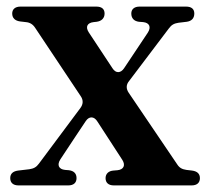

<svg xmlns="http://www.w3.org/2000/svg" viewBox="-20 -555 636 582"><path d="M11 -15C11 -1 20 7 36 7H187C203 7 212 -1 212 -15C212 -29 204 -37 189 -39L177 -40C158 -42 152 -55 163 -72L206 -137L240 -188C250 -203 265 -203 275 -187L351 -70C361 -54 355 -41 336 -39L324 -38C309 -37 300 -28 300 -15C300 -1 309 7 325 7H561C577 7 586 -1 586 -15C586 -29 577 -36 562 -38L545 -40C532 -42 524 -46 517 -57L370 -274C362 -286 362 -298 371 -309L492 -469C500 -480 508 -484 521 -486L546 -489C561 -491 569 -500 569 -514C569 -528 560 -535 544 -535H403C387 -535 378 -527 378 -514C378 -500 386 -491 401 -489L414 -488C433 -486 439 -473 428 -456L356 -348C346 -333 331 -332 321 -348L249 -457C238 -474 245 -486 264 -488L273 -489C288 -491 297 -500 297 -514C297 -528 288 -535 272 -535H42C26 -535 17 -527 17 -514C17 -500 26 -492 41 -490L58 -488C71 -487 80 -481 87 -470L225 -263C233 -251 232 -239 224 -228L98 -59C90 -48 82 -44 69 -42L35 -38C20 -36 11 -29 11 -15Z"/></svg>

Font: 寒蝉锦书宋Pro Soft
Style: Regular
Weight: 700
Designer: 寒蝉锦书宋{Warren} 思源宋体{Ryoko NISHIZUKA 西塚涼子 (kana & ideographs); Frank Grießhammer (Latin, Greek & Cyrillic); Wenlong ZHANG 
Foundry: Adobe & ChillType
Version: Version 2.000;Glyphs 3.1.1 (3135)